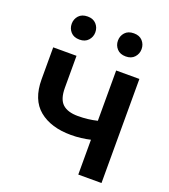

<svg xmlns="http://www.w3.org/2000/svg" viewBox="-133 -820 804 916"><g transform="rotate(20 269.0 -362.0)"><path d="M488.3 -528.4V0H370.4V-176.8Q347.7 -171.5 323 -168.5Q298.3 -165.5 272.7 -165.5Q170.5 -165.5 110.4 -214.8Q50.4 -264.2 50.4 -367.2V-529.5H168.7V-367.2Q168.7 -309.7 194.6 -285.7Q220.5 -261.7 272.7 -261.7Q299.4 -261.7 323.3 -264.6Q347.3 -267.4 370.4 -273.1V-528.4ZM94.8 -665.5Q94.8 -689.6 110.4 -706.9Q126.1 -724.1 155.2 -724.1Q183.2 -724.1 199 -706.9Q214.8 -689.6 214.8 -665.5Q214.8 -641.7 199 -624.3Q183.2 -606.9 155.2 -606.9Q126.1 -606.9 110.4 -624.3Q94.8 -641.7 94.8 -665.5ZM329.5 -665.5Q329.5 -689.6 345.2 -706.9Q360.8 -724.1 389.9 -724.1Q418.3 -724.1 433.9 -706.9Q449.6 -689.6 449.6 -665.5Q449.6 -641.7 433.9 -624.3Q418.3 -606.9 389.9 -606.9Q360.8 -606.9 345.2 -624.3Q329.5 -641.7 329.5 -665.5Z"/></g></svg>

Font: Interface Medium
Style: Regular
Weight: 500
Designer: Rasmus Andersson
Foundry: rsms
Version: Version 1.8